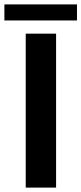

<svg xmlns="http://www.w3.org/2000/svg" viewBox="-32 -853 370 873"><path d="M85 -700V0H223V-700ZM-12 -760H318V-833H-12Z"/></svg>

Font: Gully SemiBold
Style: Regular
Weight: 600
Designer: jaikishan Patel
Foundry: MagicType
Version: Version 1.000;Glyphs 3.2 (3242)